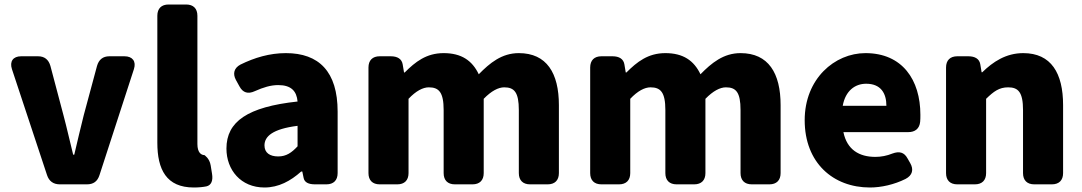

<svg xmlns="http://www.w3.org/2000/svg" viewBox="-20 -779 4809 853"><path d="M33 -472 189 -1C198 26 217 40 246 40H366C395 40 413 27 422 -1L575 -472C586 -506 569 -529 533 -529H466C437 -529 419 -514 411 -486L352 -267C338 -211 324 -152 310 -92H305C290 -152 277 -211 262 -267L204 -486C196 -514 178 -529 149 -529H74C38 -529 22 -506 33 -472Z M841 54C863 54 882 52 897 49C919 44 927 23 922 -7L916 -44C911 -76 888 -90 888 -90C874 -90 857 -101 857 -139V-709C857 -741 839 -759 807 -759H729C697 -759 679 -741 679 -709V-145C679 -26 719 54 841 54Z M1155 54C1218 54 1271 25 1318 -17H1323L1329 12C1333 31 1350 40 1380 40H1430C1462 40 1480 22 1480 -10V-283C1480 -461 1397 -543 1250 -543C1178 -543 1111 -523 1048 -492C1020 -477 1013 -452 1028 -424L1044 -395C1059 -367 1082 -360 1112 -374C1150 -391 1183 -401 1216 -401C1274 -401 1298 -374 1302 -328C1080 -304 986 -239 986 -119C986 -24 1050 54 1155 54ZM1155 -133C1155 -173 1191 -206 1302 -220V-129C1276 -101 1252 -84 1216 -84C1179 -84 1155 -100 1155 -133Z M1617 -479V-10C1617 22 1635 40 1667 40H1745C1777 40 1795 22 1795 -10V-340C1828 -375 1859 -391 1885 -391C1930 -391 1951 -369 1951 -290V-10C1951 22 1969 40 2001 40H2079C2111 40 2129 22 2129 -10V-340C2163 -375 2194 -391 2220 -391C2265 -391 2285 -369 2285 -290V-10C2285 22 2303 40 2335 40H2413C2445 40 2463 22 2463 -10V-312C2463 -454 2409 -543 2285 -543C2209 -543 2156 -499 2107 -449C2078 -510 2030 -543 1951 -543C1874 -543 1825 -504 1778 -457H1775L1769 -493C1765 -517 1746 -529 1716 -529H1667C1635 -529 1617 -511 1617 -479Z M2602 -479V-10C2602 22 2620 40 2652 40H2730C2762 40 2780 22 2780 -10V-340C2813 -375 2844 -391 2870 -391C2915 -391 2936 -369 2936 -290V-10C2936 22 2954 40 2986 40H3064C3096 40 3114 22 3114 -10V-340C3148 -375 3179 -391 3205 -391C3250 -391 3270 -369 3270 -290V-10C3270 22 3288 40 3320 40H3398C3430 40 3448 22 3448 -10V-312C3448 -454 3394 -543 3270 -543C3194 -543 3141 -499 3092 -449C3063 -510 3015 -543 2936 -543C2859 -543 2810 -504 2763 -457H2760L2754 -493C2750 -517 2731 -529 2701 -529H2652C2620 -529 2602 -511 2602 -479Z M3845 54C3895 54 3953 41 4003 16C4034 0 4040 -26 4024 -54L4012 -75C3997 -103 3975 -108 3945 -97C3920 -87 3895 -82 3869 -82C3797 -82 3743 -114 3727 -192H4015C4045 -192 4065 -207 4068 -238C4069 -248 4069 -258 4069 -269C4069 -424 3989 -543 3825 -543C3688 -543 3555 -429 3555 -245C3555 -56 3681 54 3845 54ZM3724 -309C3736 -376 3779 -407 3828 -407C3893 -407 3918 -365 3918 -309Z M4183 -479V-10C4183 22 4201 40 4233 40H4311C4343 40 4361 22 4361 -10V-340C4395 -373 4419 -391 4459 -391C4504 -391 4525 -369 4525 -290V-10C4525 22 4543 40 4575 40H4653C4685 40 4703 22 4703 -10V-312C4703 -454 4650 -543 4526 -543C4449 -543 4391 -504 4344 -458H4341L4335 -494C4331 -517 4312 -529 4282 -529H4233C4201 -529 4183 -511 4183 -479Z"/></svg>

Font: コーポレート・ロゴ（ラウンド）ver3 Bold
Style: Regular
Weight: 700
Designer: [KANA_main] LOGOTYPE.JP [Source Han Sans] Ryoko NISHIZUKA 西塚涼子 (kana, bopomofo & ideographs); Paul D. Hunt (Latin, Greek
Version: Version 12.001;FEAKit 1.0